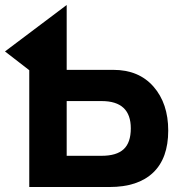

<svg xmlns="http://www.w3.org/2000/svg" viewBox="-20 -749 730 769"><path d="M653.8 -226.1Q653.8 -115.2 593.3 -57.6Q532.7 0 418.9 0H97.2V-467.8L0 -543L247.1 -729V-469.2H434.1Q536.1 -469.2 595 -401.9Q653.8 -334.5 653.8 -226.1ZM387.2 -125Q446.8 -125 475.3 -151.4Q503.9 -177.7 503.9 -234.9Q503.9 -344.2 387.2 -344.2H247.1V-125Z"/></svg>

Font: Miedinger*
Style: Bold
Weight: 700
Version: Version 001.000